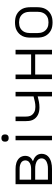

<svg xmlns="http://www.w3.org/2000/svg" viewBox="965 -1727 770 2740"><g transform="rotate(-90 1350.0 -357.0)"><path d="M91 0V-520H309Q331 -520 353 -517.5Q375 -515 395.5 -508.5Q416 -502 435 -490.5Q454 -479 468 -462.5Q482 -446 489 -424.5Q496 -403 496 -382Q496 -364 491 -346Q486 -328 475.5 -314Q465 -300 450 -289.5Q435 -279 419 -272Q440 -265 459.5 -254.5Q479 -244 494.5 -228Q510 -212 517.5 -191Q525 -170 525 -148Q525 -123 516.5 -99.5Q508 -76 491 -58.5Q474 -41 452 -29.5Q430 -18 406.5 -11.5Q383 -5 358.5 -2.5Q334 0 309 0ZM156 -298H309Q323 -298 337 -299.5Q351 -301 364 -304.5Q377 -308 389.5 -314.5Q402 -321 411.5 -330.5Q421 -340 426 -353.5Q431 -367 431 -380Q431 -394 426 -407.5Q421 -421 411.5 -430.5Q402 -440 389.5 -446Q377 -452 363.5 -456Q350 -460 336.5 -461Q323 -462 309 -462H156ZM156 -58H309Q326 -58 342 -59Q358 -60 374 -64Q390 -68 405.5 -74.5Q421 -81 433.5 -91.5Q446 -102 453 -117Q460 -132 460 -149Q460 -165 453 -180.5Q446 -196 433.5 -206.5Q421 -217 406 -223.5Q391 -230 375 -234Q359 -238 342.5 -239Q326 -240 309 -240H156Z M718 0V-520H782V0ZM750 -618Q739 -618 729 -621Q719 -624 711.5 -631.5Q704 -639 701 -649Q698 -659 698 -670Q698 -681 701 -691Q704 -701 711.5 -708.5Q719 -716 729 -719Q739 -722 750 -722Q761 -722 771 -719Q781 -716 788.5 -708.5Q796 -701 799 -691Q802 -681 802 -670Q802 -659 799 -649Q796 -639 788.5 -631.5Q781 -624 771 -621Q761 -618 750 -618Z M1344 0V-204Q1305 -193 1265.5 -186Q1226 -179 1186 -179Q1159 -179 1132 -184Q1105 -189 1081 -201Q1057 -213 1037.5 -233Q1018 -253 1007.5 -277.5Q997 -302 994 -329.5Q991 -357 991 -384V-520H1056V-384Q1056 -364 1058 -345Q1060 -326 1067.5 -308Q1075 -290 1089 -276Q1103 -262 1120 -253Q1137 -244 1156 -240.5Q1175 -237 1195 -237Q1233 -237 1270 -245Q1307 -253 1344 -263V-520H1409V0Z M1591 0V-520H1656V-298H1944V-520H2009V0H1944V-240H1656V0Z M2400 8Q2371 8 2342 3Q2313 -2 2287 -15.5Q2261 -29 2240 -50Q2219 -71 2206 -97Q2193 -123 2188 -152Q2183 -181 2183 -210V-310Q2183 -339 2188 -368Q2193 -397 2206 -423Q2219 -449 2240 -470Q2261 -491 2287 -504.5Q2313 -518 2342 -523Q2371 -528 2400 -528Q2429 -528 2458 -523Q2487 -518 2513 -504.5Q2539 -491 2560 -470Q2581 -449 2594 -423Q2607 -397 2612 -368Q2617 -339 2617 -310V-210Q2617 -181 2612 -152Q2607 -123 2594 -97Q2581 -71 2560 -50Q2539 -29 2513 -15.5Q2487 -2 2458 3Q2429 8 2400 8ZM2400 -50Q2421 -50 2442 -54Q2463 -58 2481 -68Q2499 -78 2513.5 -93.5Q2528 -109 2536.5 -128Q2545 -147 2548.5 -168Q2552 -189 2552 -210V-310Q2552 -331 2548.5 -352Q2545 -373 2536.5 -392Q2528 -411 2513.5 -426.5Q2499 -442 2481 -452Q2463 -462 2442 -466Q2421 -470 2400 -470Q2379 -470 2358 -466Q2337 -462 2319 -452Q2301 -442 2286.5 -426.5Q2272 -411 2263.5 -392Q2255 -373 2251.5 -352Q2248 -331 2248 -310V-210Q2248 -189 2251.5 -168Q2255 -147 2263.5 -128Q2272 -109 2286.5 -93.5Q2301 -78 2319 -68Q2337 -58 2358 -54Q2379 -50 2400 -50Z"/></g></svg>

Font: Iosevka Aile Light
Style: Regular
Weight: 300
Designer: Belleve Invis
Foundry: Belleve Invis
Version: Version 27.3.5; ttfautohint (v1.8.4)